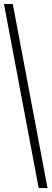

<svg xmlns="http://www.w3.org/2000/svg" viewBox="-20 -828 260 968"><path d="M175 120 0 -808H44.5L219.5 120Z"/></svg>

Font: Encode Sans Condensed ExLight
Style: Regular
Weight: 275
Width: 3
Designer: Multiple Designers
Foundry: Impallari Type
Version: Version 2.000